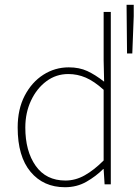

<svg xmlns="http://www.w3.org/2000/svg" viewBox="-20 -772 580 804"><path d="M252 12Q162 12 108 -52.5Q54 -117 54 -238Q54 -315 83.5 -371.5Q113 -428 161.5 -459Q210 -490 268 -490Q312 -490 345.5 -474.5Q379 -459 416 -430L414 -520V-722H444V0H418L414 -64H412Q382 -34 342 -11Q302 12 252 12ZM254 -16Q296 -16 335 -38Q374 -60 414 -100V-396Q374 -432 339 -447Q304 -462 266 -462Q215 -462 174.5 -432Q134 -402 110 -351Q86 -300 86 -238Q86 -139 129.5 -77.5Q173 -16 254 -16ZM512 -548 510 -752H540V-704L534 -548Z"/></svg>

Font: Source Sans 3
Style: Regular
Weight: 200
Designer: Paul D. Hunt
Foundry: Adobe
Version: Version 3.046;hotconv 1.0.118;makeotfexe 2.5.65603